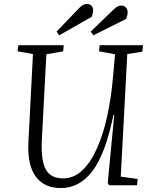

<svg xmlns="http://www.w3.org/2000/svg" viewBox="-20 -939 771 973"><path d="M592 -44 678 -32 674 0H533L526 -12L559 -357H555Q515 -161 449.5 -73.5Q384 14 288 14Q204 14 161 -44.5Q118 -103 124 -218L147 -665L69 -679L73 -710H303L300 -679L215 -664L192 -229Q187 -124 212.5 -79.5Q238 -35 299 -35Q355 -35 398 -76.5Q441 -118 472.5 -189.5Q504 -261 523.5 -351.5Q543 -442 552 -541L563 -664L482 -679L485 -710H705L701 -677L625 -665ZM381 -898Q402 -919 420 -919Q435 -919 443.5 -910Q452 -901 452 -887Q452 -873 445 -854L280 -760L267 -779ZM555 -890Q566 -901 575 -906Q584 -911 594 -911Q609 -911 618 -901Q627 -891 627 -877Q627 -863 619 -843L453 -760L440 -779Z"/></svg>

Font: Literata 36pt Light
Style: Italic
Weight: 300
Italic angle: -2°
Designer: Latin by Veronika Burian and Jose Scaglione. Greek by Irene Vlachou. Cyrillic by Vera Evstafieva
Foundry: TypeTogether
Version: Version 3.002